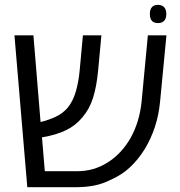

<svg xmlns="http://www.w3.org/2000/svg" viewBox="-20 -777 747 797"><path d="M93.3 0 40 -630.4H118.7L148.4 -270.5Q181.2 -278.3 210.9 -292.2Q240.7 -306.2 260.3 -329.1Q283.2 -356.9 294.7 -397Q306.2 -437 310.5 -482.4L324.2 -630.4H400.9L387.2 -482.9Q380.9 -417.5 366.2 -370.8Q351.6 -324.2 321.8 -289.6Q294.4 -256.3 254.6 -236.8Q214.8 -217.3 157.7 -207.5Q156.7 -207.5 155.8 -207.3Q154.8 -207 154.3 -207L166 -66.4H302.2Q369.6 -66.4 427.2 -102.8Q484.9 -139.2 522.5 -205.1Q559.6 -272 567.9 -356.4L593.8 -630.4H670.9L644.5 -355.5Q639.2 -299.3 623 -250.2Q606.9 -201.2 581.1 -158.7Q554.7 -115.7 520 -83Q485.4 -50.3 437.5 -29.8Q406.2 -13.7 370.8 -6.8Q335.4 0 297.4 0ZM635.3 -681.2Q602.1 -681.2 602.1 -718.8Q602.1 -737.8 610.6 -747.3Q619.1 -756.8 635.3 -756.8Q652.3 -756.8 661.4 -747.1Q670.4 -737.3 670.4 -718.8Q670.4 -700.2 661.4 -690.7Q652.3 -681.2 635.3 -681.2Z"/></svg>

Font: Wonky
Style: Regular
Weight: 400
Designer: Monotype Design Team
Foundry: Monotype Imaging Inc.
Version: Version 3.000